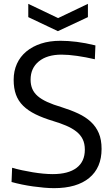

<svg xmlns="http://www.w3.org/2000/svg" viewBox="-20 -966 584 998"><path d="M261 12Q237 12 209 9.5Q181 7 152 3Q123 -1 94 -7Q65 -13 40 -20L43 -94Q67 -87 95 -81Q123 -75 150.5 -70.5Q178 -66 204.5 -63.5Q231 -61 254 -61Q335 -61 378 -93.5Q421 -126 421 -188Q421 -220 409.5 -243Q398 -266 376 -283Q354 -300 323.5 -313Q293 -326 256 -337Q203 -353 164.5 -372Q126 -391 100.5 -416Q75 -441 63 -474Q51 -507 51 -551Q51 -597 68 -634.5Q85 -672 117 -698.5Q149 -725 193.5 -739.5Q238 -754 294 -754Q334 -754 378.5 -748.5Q423 -743 476 -730L473 -658Q426 -669 380.5 -675.5Q335 -682 300 -682Q225 -682 182 -647Q139 -612 139 -552Q139 -525 148 -504Q157 -483 176 -466.5Q195 -450 225.5 -436Q256 -422 300 -409Q348 -394 386.5 -376Q425 -358 452 -333Q479 -308 493.5 -274Q508 -240 508 -192Q508 -94 443.5 -41Q379 12 261 12ZM127 -946 282 -872 437 -946V-877L281 -804L127 -877Z"/></svg>

Font: Encode Sans Narrow
Style: Regular
Weight: 400
Designer: Pablo Impallari, Andres Torresi
Foundry: Pablo Impallari, Andres Torresi
Version: Version 1.000; ttfautohint (v1.00) -l 8 -r 50 -G 200 -x 14 -